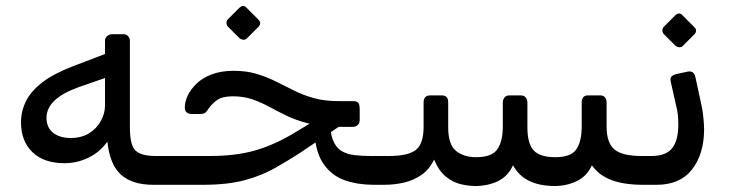

<svg xmlns="http://www.w3.org/2000/svg" viewBox="-20 -614 2437 640"><path d="M491 2Q421 2 383.5 -31.5Q346 -65 338 -142Q313 -107 275 -88.5Q237 -70 195 -70Q126 -70 88 -107Q50 -144 50 -206Q50 -243 66.5 -276.5Q83 -310 120.5 -339Q158 -368 220 -392L330 -434V-478Q330 -488 337.5 -494Q345 -500 354 -500H392Q401 -500 407 -493.5Q413 -487 413 -478V-188Q413 -131 431.5 -112.5Q450 -94 499 -94H541Q547 -94 550.5 -88.5Q554 -83 554 -77V-23Q554 2 526 2ZM216 -154Q251 -154 276.5 -169.5Q302 -185 316 -210.5Q330 -236 330 -262V-354L241 -323Q188 -304 161.5 -278.5Q135 -253 135 -221Q135 -189 157 -171.5Q179 -154 216 -154Z M524 2Q509 2 509 -13V-64Q509 -94 539 -94H679Q765 -94 828.5 -112Q892 -130 956 -168L1056 -228L1122 -200L978 -103Q939 -78 896 -53.5Q853 -29 796 -13.5Q739 2 656 2ZM1226 2Q1174 2 1131 -12.5Q1088 -27 1060.5 -64.5Q1033 -102 1028 -170L1080 -214Q1080 -171 1090 -146.5Q1100 -122 1118 -111Q1136 -100 1161 -97Q1186 -94 1216 -94H1275Q1283 -94 1286.5 -88Q1290 -82 1290 -75V-24Q1290 -10 1282 -4Q1274 2 1260 2ZM1111 -191 1100 -193Q1046 -193 1006.5 -203Q967 -213 936 -228Q905 -243 877.5 -258Q850 -273 821 -283Q792 -293 756 -293Q722 -293 704.5 -281Q687 -269 676 -253Q670 -243 664.5 -238.5Q659 -234 645 -234H620Q596 -234 596 -256Q596 -275 606 -296Q616 -317 636 -336Q656 -355 687 -366.5Q718 -378 759 -378Q801 -378 834.5 -368Q868 -358 898.5 -343Q929 -328 959.5 -312.5Q990 -297 1026 -287Q1062 -277 1107 -277H1156Q1170 -277 1174.5 -271Q1179 -265 1179 -250V-215Q1179 -204 1172.5 -197.5Q1166 -191 1154 -191ZM803 -486Q798 -481 791 -481.5Q784 -482 778 -487L740 -525Q735 -531 735 -538Q735 -545 740 -550L778 -588Q784 -594 790.5 -594Q797 -594 802 -588L840 -550Q854 -537 841 -524Z M1564 6Q1542 6 1516 0Q1490 -6 1466.5 -25Q1443 -44 1427 -82Q1411 -49 1385 -31Q1359 -13 1327 -5.5Q1295 2 1260 2Q1245 2 1245 -14V-64Q1245 -94 1275 -94Q1341 -94 1366.5 -114.5Q1392 -135 1392 -192V-273Q1392 -284 1397.5 -290Q1403 -296 1414 -296H1453Q1474 -296 1474 -273V-190Q1474 -132 1500 -111Q1526 -90 1567 -90Q1619 -90 1637.5 -116Q1656 -142 1656 -193V-271Q1656 -282 1661.5 -289Q1667 -296 1678 -296H1716Q1727 -296 1732.5 -289Q1738 -282 1738 -271V-190Q1738 -135 1759 -112.5Q1780 -90 1831 -90Q1883 -90 1901 -116Q1919 -142 1919 -193V-273Q1919 -283 1924 -289.5Q1929 -296 1939 -296H1981Q1991 -296 1996.5 -289.5Q2002 -283 2002 -273V-192Q2002 -138 2028 -116Q2054 -94 2119 -94H2139Q2154 -94 2154 -79V-28Q2154 2 2123 2Q2061 2 2019 -13.5Q1977 -29 1953 -63Q1937 -27 1903 -10.5Q1869 6 1829 6Q1780 6 1745 -10.5Q1710 -27 1690 -63Q1673 -26 1639.5 -10Q1606 6 1564 6Z M2126 2Q2117 2 2113 -4Q2109 -10 2109 -17V-72Q2109 -86 2117 -90Q2125 -94 2139 -94H2151Q2200 -94 2220.5 -120Q2241 -146 2241 -198Q2241 -216 2239.5 -231.5Q2238 -247 2233 -265L2216 -341Q2213 -353 2218 -358.5Q2223 -364 2234 -367L2271 -375Q2293 -380 2298 -357L2317 -269Q2322 -249 2324.5 -223Q2327 -197 2327 -184Q2327 -101 2287 -49.5Q2247 2 2169 2ZM2256 -461Q2251 -456 2244 -456.5Q2237 -457 2231 -462L2193 -500Q2188 -506 2188 -513Q2188 -520 2193 -525L2231 -563Q2237 -569 2243.5 -569Q2250 -569 2255 -563L2293 -525Q2307 -512 2294 -499Z"/></svg>

Font: RubikRegular
Style: Regular
Weight: 400
Designer: Hubert and Fischer
Foundry: Hubert and Fischer
Version: Version 2.300;gftools[0.9.30]